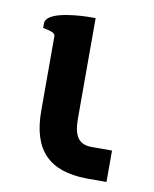

<svg xmlns="http://www.w3.org/2000/svg" viewBox="-63 -534 468 584"><g transform="rotate(10 171.5 -242.5)"><path d="M242 0H305V-97H242C199 -97 186 -125 186 -176V-485H169C154 -485 34 -483 34 -442V-428L48 -425C66 -421 72 -416 72 -409V-179C72 -57 128 -2 242 0Z"/></g></svg>

Font: Mint Spirit
Style: Bold
Weight: 700
Designer: HARENDAL Hirwen
Foundry: Arkandis Digital Foundry.
Version: Version 1.004;FFEdit